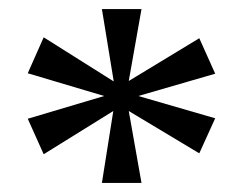

<svg xmlns="http://www.w3.org/2000/svg" viewBox="-20 -820 534 422"><path d="M204 -418 229 -576 76 -481 41 -559 209 -609 41 -659 76 -738 230 -641 204 -800H291L263 -642L418 -736L453 -658L284 -609L453 -560L418 -483L263 -576L291 -418Z"/></svg>

Font: Noto Serif Malayalam
Style: Regular
Weight: 400
Designer: Indian type Foundry, Jelle Bosma, Monotype Design Team
Foundry: Monotype Imaging Inc.
Version: Version 2.103